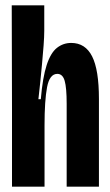

<svg xmlns="http://www.w3.org/2000/svg" viewBox="-20 -700 414 720"><path d="M25 0V-289L24 -680H146V-585Q146 -563 143.5 -529.5Q141 -496 137.5 -459Q134 -422 130.5 -387.5Q127 -353 124 -328H133Q140 -410 155 -456Q170 -502 193.5 -520.5Q217 -539 247 -539Q300 -539 325.5 -488.5Q351 -438 351 -329V0H230V-311Q230 -371 222.5 -397Q215 -423 195 -423Q166 -423 156.5 -373Q147 -323 147 -230V0Z"/></svg>

Font: Bricolage Grotesque 96pt Condensed SemiBold
Style: Regular
Weight: 600
Width: 3
Designer: Mathieu Triay
Foundry: Atelier Triay
Version: Version 1.001; ttfautohint (v1.8.4.7-5d5b);gftools[0.9.33.de